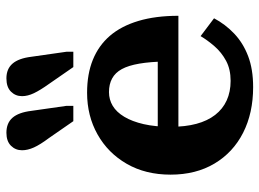

<svg xmlns="http://www.w3.org/2000/svg" viewBox="-128 -692 829 614"><g transform="rotate(-90 287.0 -384.5)"><path d="M413 -699 429 -587V-565H380L326 -643Q306 -671 296.5 -691Q287 -711 287 -729Q287 -750 301.5 -764.5Q316 -779 344 -779Q374 -779 391 -759.5Q408 -740 413 -699ZM240 -699 256 -587V-565H207L153 -643Q132 -671 123 -691Q114 -711 114 -729Q114 -750 128.5 -764.5Q143 -779 170 -779Q201 -779 218 -759.5Q235 -740 240 -699ZM189 -253Q189 -207 198.5 -171.5Q208 -136 227 -111.5Q246 -87 273.5 -74.5Q301 -62 336 -62Q373 -62 400 -76.5Q427 -91 446.5 -113.5Q466 -136 479 -158L536 -115Q517 -79 487 -50.5Q457 -22 415 -6Q373 10 316 10Q233 10 170 -22Q107 -54 71.5 -113.5Q36 -173 36 -254Q36 -334 70.5 -394Q105 -454 164.5 -487.5Q224 -521 298 -521Q358 -521 403.5 -502.5Q449 -484 480 -448Q511 -412 527.5 -357Q544 -302 544 -229H168V-295H423L398 -268Q397 -319 391 -354Q385 -389 373.5 -410Q362 -431 343.5 -441Q325 -451 300 -451Q276 -451 256 -439Q236 -427 221 -402Q206 -377 197.5 -340Q189 -303 189 -253Z"/></g></svg>

Font: Roboto Serif 28pt SemiBold
Style: Regular
Weight: 600
Designer: Greg Gazdowicz
Foundry: Commercial Type
Version: Version 1.008